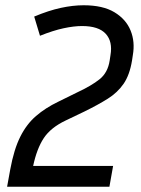

<svg xmlns="http://www.w3.org/2000/svg" viewBox="-20 -710 536 730"><path d="M410 -79 396 0H7L19 -66Q33 -142 57 -190Q81 -238 117 -269Q153 -300 201 -323L272 -358Q328 -384 359 -409Q390 -434 397 -480L400 -500Q409 -552 382 -581.5Q355 -611 292 -611Q261 -611 221.5 -602.5Q182 -594 132 -574L110 -647Q165 -670 211 -680Q257 -690 298 -690Q371 -690 415 -663.5Q459 -637 476.5 -594Q494 -551 485 -500L482 -480Q473 -425 450 -391.5Q427 -358 389.5 -334.5Q352 -311 301 -286L230 -252Q173 -225 146.5 -185Q120 -145 106 -79Z"/></svg>

Font: Inria Sans
Style: Italic
Weight: 400
Italic angle: -10°
Designer: Black Foundry Team
Foundry: Black Foundry
Version: Version 1.2; ttfautohint (v1.8.3)